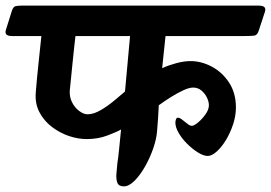

<svg xmlns="http://www.w3.org/2000/svg" viewBox="-76 -639 963 682"><path d="M-55 -533 -34 -600Q-29 -615 -21 -617Q-13 -619 0 -619H844Q872 -619 865 -597L843 -530Q838 -514 827.5 -512.5Q817 -511 794 -511H512Q510 -488 506.5 -459Q503 -430 500 -397Q525 -408 551.5 -415Q578 -422 601 -422Q639 -422 676 -402.5Q713 -383 737.5 -346Q762 -309 762 -257Q762 -228 752 -197.5Q742 -167 726.5 -141.5Q711 -116 693.5 -100.5Q676 -85 662 -85Q647 -85 627 -97.5Q607 -110 588.5 -128.5Q570 -147 558.5 -167Q547 -187 547 -203Q547 -209 549 -215Q551 -221 556 -221Q562 -221 571 -214Q580 -207 589.5 -199.5Q599 -192 605 -192Q613 -192 627.5 -204Q642 -216 654 -233Q666 -250 666 -265Q666 -278 659 -292.5Q652 -307 639.5 -317.5Q627 -328 610 -328Q596 -328 574.5 -318Q553 -308 530 -293.5Q507 -279 488 -265Q487 -243 485.5 -220Q484 -197 482 -174Q480 -146 468.5 -112.5Q457 -79 439.5 -48Q422 -17 402 3Q382 23 364 23Q346 23 341 10.5Q336 -2 337.5 -21.5Q339 -41 341 -60Q344 -78 347 -108.5Q350 -139 354 -179Q338 -170 305 -157.5Q272 -145 232 -145Q201 -145 168.5 -156Q136 -167 108 -188.5Q80 -210 64 -240.5Q48 -271 51 -310Q55 -361 61 -416Q67 -471 71 -511H-34Q-62 -511 -55 -533ZM172 -319Q170 -296 179.5 -276.5Q189 -257 205 -245Q221 -233 235 -233Q257 -233 283 -248.5Q309 -264 332 -283.5Q355 -303 368 -314L386 -511H192Q190 -494 187 -466.5Q184 -439 181 -408.5Q178 -378 175.5 -353.5Q173 -329 172 -319Z"/></svg>

Font: Alkatra SemiBold
Style: Regular
Weight: 600
Designer: Suman Bhandary
Version: Version 1.100;gftools[0.9.22]